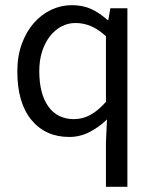

<svg xmlns="http://www.w3.org/2000/svg" viewBox="-20 -518 595 743"><path d="M390 205V32L394 -56Q365 -27 327.5 -7.5Q290 12 248 12Q156 12 101.5 -54Q47 -120 47 -242Q47 -301 64.5 -348.5Q82 -396 111 -429Q140 -462 178 -480Q216 -498 258 -498Q300 -498 332 -483.5Q364 -469 397 -440H399L407 -486H473V205ZM266 -57Q300 -57 330 -73.5Q360 -90 390 -124V-378Q359 -406 330.5 -417.5Q302 -429 272 -429Q243 -429 217.5 -415.5Q192 -402 173 -377.5Q154 -353 143 -319Q132 -285 132 -243Q132 -155 167 -106Q202 -57 266 -57Z"/></svg>

Font: Source Sans Pro
Style: Regular
Weight: 400
Designer: Paul D. Hunt
Foundry: Adobe Systems Incorporated
Version: Version 2.021;PS 2.000;hotconv 1.0.86;makeotf.lib2.5.63406